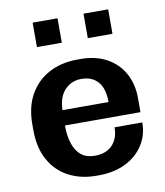

<svg xmlns="http://www.w3.org/2000/svg" viewBox="-82 -788 746 866"><g transform="rotate(-10 291.0 -355.0)"><path d="M290 10Q218 10 162.5 -19.5Q107 -49 76 -105.5Q45 -162 45 -243V-268Q45 -349 77.5 -405.5Q110 -462 166.5 -491.5Q223 -521 295 -521H311Q379 -521 429.5 -493.5Q480 -466 507.5 -416.5Q535 -367 535 -301V-238H189Q189 -190 201 -154Q213 -118 237 -99Q261 -80 300 -80Q332 -80 356 -92.5Q380 -105 394 -130Q408 -155 408 -191H535Q535 -132 505 -86.5Q475 -41 422.5 -15.5Q370 10 301 10ZM190 -308H401Q401 -371 373.5 -401.5Q346 -432 298 -432Q253 -432 222.5 -400.5Q192 -369 190 -308ZM126 -608V-720H240V-608ZM359 -608V-720H472V-608Z"/></g></svg>

Font: Chivo SemiBold
Style: Regular
Weight: 600
Designer: Hector Gatti
Foundry: Omnibus-Type
Version: Version 2.002